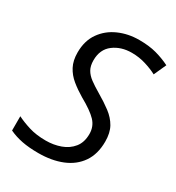

<svg xmlns="http://www.w3.org/2000/svg" viewBox="-176 -832 870 949"><g transform="rotate(30 259.0 -357.0)"><path d="M186.5 9.8Q133.3 9.8 93.3 2Q53.2 -5.9 19 -22V-103.5Q49.8 -87.9 91.3 -75Q132.8 -62 187.5 -62Q232.4 -62 271.5 -76.2Q310.5 -90.3 334.7 -120.4Q358.9 -150.4 358.9 -198.2Q358.9 -241.2 330.3 -271Q301.8 -300.8 236.8 -336.9Q199.7 -358.9 170.2 -383.1Q140.6 -407.2 123.5 -439.7Q106.4 -472.2 106.4 -518.6Q106.4 -585 138.7 -630.9Q170.9 -676.8 224.1 -700.4Q277.3 -724.1 340.3 -724.1Q396.5 -724.1 438 -712.9Q479.5 -701.7 518.1 -682.6L486.3 -612.3Q459 -627 420.7 -638.9Q382.3 -650.9 340.3 -650.9Q279.3 -650.9 236.6 -618.7Q193.8 -586.4 193.8 -523.9Q193.8 -492.2 205.8 -471.2Q217.8 -450.2 241 -433.1Q264.2 -416 298.3 -396Q341.8 -370.6 375 -345.5Q408.2 -320.3 426.8 -287.4Q445.3 -254.4 445.3 -204.6Q445.3 -133.3 412.4 -85.4Q379.4 -37.6 321 -13.9Q262.7 9.8 186.5 9.8Z"/></g></svg>

Font: Open Sans
Style: Italic
Weight: 400
Italic angle: -12°
Designer: Monotype Design Team
Foundry: Monotype Imaging Inc.
Version: Version 3.000; ttfautohint (v1.8.4)